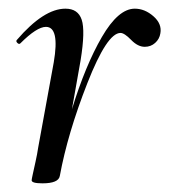

<svg xmlns="http://www.w3.org/2000/svg" viewBox="-20 -415 391 443"><path d="M291 -395Q314 -395 334 -377.5Q354 -360 350 -338Q348 -325 338 -316Q328 -307 314 -307Q298 -307 282.5 -323Q267 -339 258 -339Q227 -339 181.5 -223Q136 -107 118 -9Q115 8 78 8Q53 8 53 1Q53 -1 55.5 -12.5Q58 -24 62 -42Q66 -60 68 -74L104 -271Q118 -353 86 -353Q65 -353 27 -315Q24 -312 20 -316Q16 -320 19 -323Q81 -395 131 -395Q160 -395 168.5 -369.5Q177 -344 166 -276L146 -163Q177 -264 215 -329.5Q253 -395 291 -395Z"/></svg>

Font: Cormorant Infant Book
Style: Italic
Weight: 500
Italic angle: -10°
Designer: Christian Thalmann (Catharsis Fonts)
Version: Version 1.000;PS 002.000;hotconv 1.0.88;makeotf.lib2.5.64775